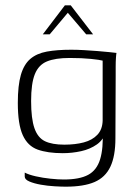

<svg xmlns="http://www.w3.org/2000/svg" viewBox="-20 -589 516 722"><path d="M227 113Q211 113 185 111.5Q159 110 133.5 105.5Q108 101 90.5 93.5Q73 86 73 75Q73 72 73 67Q73 62 73 60Q88 68 114.5 74Q141 80 170 83Q199 86 220 86Q279 86 311.5 68.5Q344 51 356.5 10Q369 -31 366 -98L381 -99Q370 -64 344.5 -46Q319 -28 285 -20.5Q251 -13 216 -13Q159 -13 121.5 -26.5Q84 -40 65.5 -81Q47 -122 47 -202Q47 -268 58.5 -307.5Q70 -347 94 -367.5Q118 -388 156 -395Q194 -402 248 -402Q270 -402 296 -400.5Q322 -399 347 -397Q372 -395 391 -393Q410 -391 418 -390Q417 -386 416 -371.5Q415 -357 415 -339Q415 -321 415 -305L414 -69Q414 -2 395 38Q376 78 335.5 95.5Q295 113 227 113ZM222 -45Q263 -45 295 -53.5Q327 -62 346 -82Q365 -102 366 -135V-361Q356 -364 322 -367.5Q288 -371 242 -371Q188 -371 156.5 -358Q125 -345 111 -310Q97 -275 97 -209Q97 -143 109.5 -107Q122 -71 149 -58Q176 -45 222 -45ZM141 -460 224 -569H246L330 -460H304L235 -541L167 -460Z"/></svg>

Font: Genos Light
Style: Regular
Weight: 300
Designer: Robert E. Leuschke
Foundry: Robert E. Leuschke
Version: Version 1.010